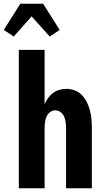

<svg xmlns="http://www.w3.org/2000/svg" viewBox="-44 -1000 564 1020"><path d="M29 -806 -24 -841 64 -980H185L273 -841L220 -806L124 -913ZM56 0V-735H193V-446Q200 -463 211 -478.5Q222 -494 237 -505.5Q252 -517 270.5 -522.5Q289 -528 308 -528Q331 -528 353.5 -519.5Q376 -511 392 -494Q408 -477 418 -456Q428 -435 434 -412.5Q440 -390 442 -366.5Q444 -343 444 -320V0H307V-320Q307 -335 305 -350.5Q303 -366 297 -380Q291 -394 278 -404Q265 -414 250 -414Q235 -414 222 -404Q209 -394 203 -380Q197 -366 195 -350.5Q193 -335 193 -320V0Z"/></svg>

Font: Iosevka SS18 Heavy
Style: Regular
Weight: 900
Monospace: yes
Designer: Belleve Invis
Foundry: Belleve Invis
Version: Version 25.1.1; ttfautohint (v1.8.4)